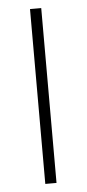

<svg xmlns="http://www.w3.org/2000/svg" viewBox="-49 -669 315 699"><g transform="rotate(-5 108.5 -319.5)"><path d="M129 0H88V-639H129Z"/></g></svg>

Font: Anek Tamil Medium ExtraLight
Style: Regular
Weight: 250
Version: Version 1.003